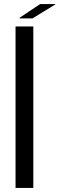

<svg xmlns="http://www.w3.org/2000/svg" viewBox="-20 -931 294 951"><path d="M57 0V-800H145V0ZM77 -840V-843L179 -911H254V-909L141 -840Z"/></svg>

Font: Big Shoulders Text Medium
Style: Regular
Weight: 500
Designer: Patric King
Foundry: XO Type Co
Version: Version 1.000; ttfautohint (v1.8.2)